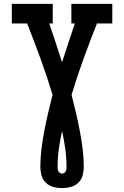

<svg xmlns="http://www.w3.org/2000/svg" viewBox="-20 -755 640 990"><path d="M300 215Q277 215 255 209Q233 203 216.5 187.5Q200 172 194 149.5Q188 127 188 105Q188 58 194 11Q200 -36 209 -82.5Q218 -129 228.5 -174.5Q239 -220 251 -266Q223 -359 189.5 -451Q156 -543 120 -634H41V-735H252V-634H234Q251 -584 267.5 -534Q284 -484 300 -434Q316 -484 332.5 -534Q349 -584 366 -634H348V-735H559V-634H480Q444 -543 410.5 -451Q377 -359 349 -266Q361 -220 371.5 -174.5Q382 -129 391 -82.5Q400 -36 406 11Q412 58 412 105Q412 127 406 149.5Q400 172 383.5 187.5Q367 203 345 209Q323 215 300 215ZM300 140Q306 140 311 136.5Q316 133 319 128Q322 123 322.5 117Q323 111 323 105Q323 58 316.5 12Q310 -34 300 -80Q290 -34 283.5 12Q277 58 277 105Q277 111 277.5 117Q278 123 281 128Q284 133 289 136.5Q294 140 300 140Z"/></svg>

Font: Iosevka Plex Etoile
Style: Bold
Weight: 700
Designer: Belleve Invis
Foundry: Belleve Invis
Version: Version 25.1.1; ttfautohint (v1.8.4)